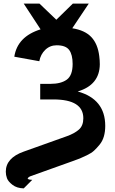

<svg xmlns="http://www.w3.org/2000/svg" viewBox="-20 -867 636 1060"><path d="M12 81Q12 5 111 -30L349 -115Q391 -130 415.5 -151.5Q440 -173 440 -214Q440 -318 275 -318H202V-404H258Q317 -404 349 -427.5Q381 -451 381 -514Q381 -565 362 -591Q343 -617 293 -617Q256 -617 230 -592Q204 -567 197 -529L59 -554Q76 -665 204 -705L111 -847H198L291 -758Q306 -772 337 -803Q368 -834 382 -847H470L379 -711Q449 -700 484.5 -662Q520 -624 528 -557Q531 -534 531 -512Q530 -398 409 -362Q561 -320 561 -172Q561 -140 553.5 -114Q546 -88 530 -68.5Q514 -49 499.5 -35.5Q485 -22 460 -10Q435 2 420.5 8Q406 14 380 23L148 106Q133 112 133 121Q143 126 158 126L111 173Q73 172 49 153.5Q25 135 18.5 117Q12 99 12 81Z"/></svg>

Font: Coval
Style: Heavy
Weight: 900
Foundry: Context Ltd
Version: Version 001.000